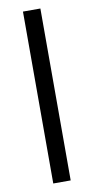

<svg xmlns="http://www.w3.org/2000/svg" viewBox="-86 -777 396 814"><g transform="rotate(-10 112.5 -370.0)"><path d="M75 0V-740H150V0Z"/></g></svg>

Font: Lexend Deca Light
Style: Regular
Weight: 300
Designer: Bonnie Shaver-Troup, Thomas Jockin
Foundry: Lexend
Version: Version 1.008; ttfautohint (v1.8.4.7-5d5b)